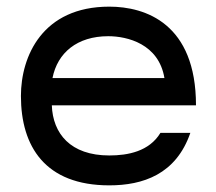

<svg xmlns="http://www.w3.org/2000/svg" viewBox="-20 -544 651 578"><path d="M309 14C410 14 510 -19 553 -144H463C429 -88 365 -76 309 -76C192 -76 139 -142 136 -227H570C570 -473 418 -524 309 -524C108 -524 43 -375 43 -255C43 -103 116 14 309 14ZM138 -309C153 -385 212 -435 306 -435C363 -435 458 -412 475 -309Z"/></svg>

Font: Hibana SubMedium
Style: Regular
Weight: 500
Width: 6
Designer: pygmalion
Foundry: ybstudio
Version: Version 0.930;hotconv 1.0.109;makeotfexe 2.5.65596